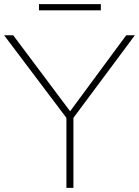

<svg xmlns="http://www.w3.org/2000/svg" viewBox="-28 -911 674 931"><path d="M294 0V-339.5L-8 -740H36L312 -371.5L584 -740H626L328 -339.5V0ZM161 -861V-891H461V-861Z"/></svg>

Font: Encode Sans Expanded Expanded Thin
Style: Regular
Weight: 100
Width: 7
Designer: Multiple Designers
Foundry: Impallari Type
Version: Version 3.000; ttfautohint (v1.8.3) -l 8 -r 50 -G 200 -x 14 